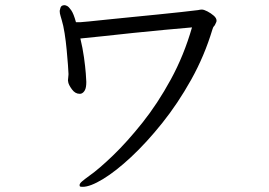

<svg xmlns="http://www.w3.org/2000/svg" viewBox="-20 -700 1040 743"><path d="M245 -415Q245 -423 243 -448.5Q241 -474 238 -507Q235 -540 230 -571.5Q225 -603 219 -622Q218 -627 214.5 -637.5Q211 -648 211 -658Q211 -660 214 -670Q217 -680 230 -680Q233 -680 239.5 -677Q246 -674 255.5 -660.5Q265 -647 274 -614H290Q295 -614 324 -617Q353 -620 396.5 -624.5Q440 -629 491 -634Q542 -639 591.5 -644Q641 -649 682.5 -653.5Q724 -658 747 -661Q755 -663 761 -663Q769 -663 782.5 -656Q796 -649 807 -639.5Q818 -630 818 -620Q818 -616 816 -612.5Q814 -609 812 -604Q810 -600 807.5 -598Q805 -596 802 -586Q771 -483 719.5 -391Q668 -299 607.5 -223.5Q547 -148 487.5 -92.5Q428 -37 378.5 -7Q329 23 300 23Q291 23 289.5 21.5Q288 20 288 16Q288 10 298 1.5Q308 -7 326 -20Q363 -46 417.5 -98.5Q472 -151 531 -225Q590 -299 641 -392.5Q692 -486 723 -594Q677 -590 617 -584.5Q557 -579 495 -572.5Q433 -566 379 -560Q325 -554 291 -551Q300 -514 305 -478Q310 -442 312 -416Q314 -390 314 -383Q314 -361 308.5 -351Q303 -341 295 -338Q293 -337 288 -337Q271 -337 258.5 -354Q246 -371 244 -382Q244 -384 243.5 -386Q243 -388 243 -389Q243 -394 244 -400Q245 -406 245 -411Z"/></svg>

Font: Moon Stars Kai T
Style: Regular
Weight: 400
Designer: GuiWonder
Version: Version 1.101